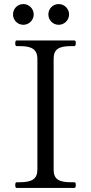

<svg xmlns="http://www.w3.org/2000/svg" viewBox="-20 -925 448 945"><path d="M146 -854C146 -826 123 -803 95 -803C66 -803 44 -826 44 -854C44 -882 66 -905 95 -905C123 -905 146 -882 146 -854ZM320 -854C320 -826 297 -803 269 -803C240 -803 218 -826 218 -854C218 -882 240 -905 269 -905C297 -905 320 -882 320 -854ZM345 0C351 0 353 -5 353 -14C353 -23 352 -28 345 -28H330C271 -28 244 -42 244 -90V-635C244 -682 268 -698 330 -698H345C351 -698 353 -703 353 -712C353 -721 352 -726 345 -726H62C57 -726 55 -721 55 -712C55 -703 57 -698 62 -698H78C135 -698 164 -683 164 -635V-90C164 -45 138 -28 78 -28H62C57 -28 55 -23 55 -14C55 -5 57 0 62 0Z"/></svg>

Font: Shippori Mincho OTF
Style: Regular
Weight: 400
Designer: FONTDASU
Foundry: FONTDASU / Google Inc. / but / Adobe
Version: Version 3.300;hotconv 1.0.109;makeotfexe 2.5.65596